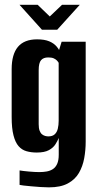

<svg xmlns="http://www.w3.org/2000/svg" viewBox="-20 -671 416 810"><path d="M186.4 119.4Q172 119.4 151.9 118.1Q131.9 116.7 112.5 115Q93.2 113.4 79.4 111.7Q65.6 110 62.6 109V48Q76.3 50.4 102.1 52.7Q127.9 55 145.9 55Q162 55 176.6 52.5Q191.1 50 202.8 42.6Q214.5 35.1 221.1 20.4Q227.8 5.6 227.8 -18.2V-89Q222.9 -76.6 213.7 -62.1Q204.5 -47.6 186.2 -37.6Q167.9 -27.5 134.7 -27.5Q111.2 -27.5 91.7 -33.1Q72.2 -38.6 58.5 -54.3Q44.7 -69.9 37 -99.7Q29.2 -129.5 29.2 -177.2V-379.3Q29.2 -441.8 55.7 -473.4Q82.3 -505 136.5 -505Q167.6 -505 187.4 -496.8Q207.2 -488.6 219.2 -474.4Q231.3 -460.2 237.9 -441L222.7 -438.9L240 -495H341.5V-73.5Q341.5 -38 335.3 -3.7Q329.1 30.7 313 58.5Q296.9 86.3 266.3 102.8Q235.6 119.4 186.4 119.4ZM183.8 -95.6Q201.2 -95.6 210.7 -104.3Q220.3 -113 223.9 -128.3Q227.5 -143.5 227.5 -161.2V-406Q224.9 -410.8 220 -415.9Q215.1 -421 206.6 -424.9Q198 -428.7 183.5 -428.7Q163.1 -428.7 153.2 -417.1Q143.2 -405.5 143.2 -374.9V-147Q143.2 -130 147.1 -119.7Q151 -109.4 157.4 -104.3Q163.9 -99.2 170.9 -97.4Q177.9 -95.6 183.8 -95.6ZM156.9 -545.6 62.3 -650.8H138.9L190 -601.5L241.8 -650.8H316.6L221.4 -545.6Z"/></svg>

Font: Alumni Sans SC Thin
Style: Regular
Weight: 100
Designer: Robert E. Leuschke
Foundry: Robert E. Leuschke
Version: Version 1.018